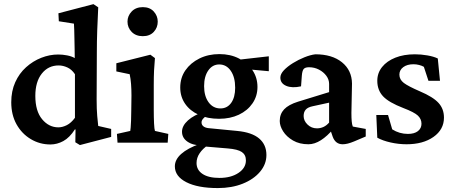

<svg xmlns="http://www.w3.org/2000/svg" viewBox="-20 -700 2225 942"><path d="M372.1 11.7 349.6 -2 350.6 -64.5 347.7 -65.4Q321.3 -24.4 290.5 -7.8Q259.8 8.8 227.5 8.8Q174.8 8.8 130.9 -17.6Q86.9 -43.9 61 -90.3Q35.2 -136.7 35.2 -198.2Q35.2 -252.9 54.7 -296.4Q74.2 -339.8 107.9 -370.1Q141.6 -400.4 182.6 -416.5Q223.6 -432.6 265.6 -432.6Q287.1 -432.6 309.6 -428.2Q332 -423.8 346.7 -415Q346.7 -432.6 346.2 -457.5Q345.7 -482.4 345.2 -507.8Q344.7 -533.2 344.2 -553.7Q343.8 -574.2 342.8 -584L268.6 -595.7L266.6 -634.8L438.5 -679.7L461.9 -664.1Q459 -603.5 457 -550.3Q455.1 -497.1 455.1 -438.5L454.1 -212.9Q454.1 -163.1 457 -130.9Q460 -98.6 461.9 -82L525.4 -67.4V-28.3ZM266.6 -75.2Q286.1 -75.2 307.6 -85.9Q329.1 -96.7 347.7 -122.1V-335.9Q332 -359.4 310.5 -369.1Q289.1 -378.9 267.6 -378.9Q216.8 -378.9 185.1 -338.9Q153.3 -298.8 153.3 -229.5Q153.3 -155.3 186.5 -115.2Q219.7 -75.2 266.6 -75.2Z M556.6 0 553.7 -43 619.1 -57.6Q620.1 -61.5 621.1 -74.2Q622.1 -86.9 623 -107.9Q624 -128.9 624 -157.2L625 -231.4Q625 -261.7 623 -287.6Q621.1 -313.5 616.2 -335.9L550.8 -349.6V-389.6L717.8 -431.6L740.2 -415Q737.3 -384.8 735.8 -354Q734.4 -323.2 734.4 -283.2V-160.2Q734.4 -124 735.8 -94.7Q737.3 -65.4 740.2 -57.6L805.7 -43L802.7 0ZM680.7 -522.5Q646.5 -522.5 626 -543.5Q605.5 -564.5 605.5 -593.8Q605.5 -622.1 626 -643.6Q646.5 -665 680.7 -665Q714.8 -665 734.4 -643.6Q753.9 -622.1 753.9 -593.8Q753.9 -564.5 734.4 -543.5Q714.8 -522.5 680.7 -522.5Z M1048.8 222.7Q950.2 222.7 894 193.8Q837.9 165 837.9 116.2Q837.9 83 869.1 55.2Q900.4 27.3 960 5.9L1001 11.7Q974.6 29.3 959.5 51.8Q944.3 74.2 944.3 99.6Q944.3 133.8 973.6 153.3Q1002.9 172.9 1056.6 172.9Q1113.3 172.9 1149.9 148.4Q1186.5 124 1186.5 86.9Q1186.5 59.6 1166.5 45.9Q1146.5 32.2 1097.7 28.3L982.4 18.6L971.7 13.7Q926.8 13.7 899.9 -4.9Q873 -23.4 873 -53.7Q873 -83 902.3 -109.4Q931.6 -135.7 982.4 -152.3L997.1 -134.8Q983.4 -126 976.1 -117.2Q968.8 -108.4 968.8 -99.6Q968.8 -87.9 977.5 -80.6Q986.3 -73.2 1002.9 -71.3L1143.6 -57.6Q1215.8 -50.8 1251.5 -20.5Q1287.1 9.8 1287.1 60.5Q1287.1 105.5 1255.9 142.6Q1224.6 179.7 1170.9 201.2Q1117.2 222.7 1048.8 222.7ZM1054.7 -117.2Q998 -117.2 955.1 -136.7Q912.1 -156.2 888.2 -190.9Q864.3 -225.6 864.3 -270.5Q864.3 -318.4 889.6 -355Q915 -391.6 958.5 -413.1Q1002 -434.6 1056.6 -434.6Q1110.4 -434.6 1152.3 -413.1Q1194.3 -391.6 1218.8 -355.5Q1243.2 -319.3 1243.2 -273.4Q1243.2 -228.5 1218.8 -192.9Q1194.3 -157.2 1151.9 -137.2Q1109.4 -117.2 1054.7 -117.2ZM1061.5 -168Q1094.7 -168 1114.3 -195.3Q1133.8 -222.7 1133.8 -269.5Q1133.8 -321.3 1112.3 -352.5Q1090.8 -383.8 1055.7 -383.8Q1022.5 -383.8 1002 -354.5Q981.4 -325.2 981.4 -277.3Q981.4 -228.5 1003.4 -198.2Q1025.4 -168 1061.5 -168ZM1298.8 -350.6 1171.9 -362.3 1135.7 -405.3 1298.8 -423.8Z M1493.2 7.8Q1449.2 7.8 1417.5 -10.7Q1385.7 -29.3 1369.1 -55.7Q1352.5 -82 1352.5 -106.4Q1352.5 -140.6 1374 -163.6Q1395.5 -186.5 1442.4 -201.2L1594.7 -248V-288.1Q1594.7 -309.6 1581.1 -328.1Q1567.4 -346.7 1544.9 -358.4Q1522.5 -370.1 1496.1 -370.1Q1477.5 -370.1 1470.2 -361.8Q1462.9 -353.5 1460.9 -329.1L1457 -276.4Q1413.1 -266.6 1384.3 -278.8Q1355.5 -291 1355.5 -319.3Q1355.5 -336.9 1373 -355.5Q1390.6 -374 1417.5 -390.6Q1444.3 -407.2 1473.6 -418.9Q1502.9 -430.7 1527.3 -433.6Q1609.4 -433.6 1657.7 -394.5Q1706.1 -355.5 1707 -290L1704.1 -145.5Q1704.1 -121.1 1705.6 -105Q1707 -88.9 1710.9 -79.1L1774.4 -67.4V-30.3L1716.8 -5.9Q1700.2 1 1686.5 4.4Q1672.9 7.8 1661.1 7.8Q1626 7.8 1612.3 -29.3L1597.7 -72.3L1616.2 -68.4Q1585.9 -32.2 1554.7 -12.2Q1523.4 7.8 1493.2 7.8ZM1535.2 -70.3Q1551.8 -70.3 1566.9 -77.1Q1582 -84 1594.7 -98.6V-196.3L1513.7 -178.7Q1490.2 -173.8 1480 -162.1Q1469.7 -150.4 1469.7 -130.9Q1469.7 -107.4 1488.8 -88.9Q1507.8 -70.3 1535.2 -70.3Z M1974.6 7.8Q1935.5 7.8 1896.5 -1Q1857.4 -9.8 1831.1 -24.4L1826.2 -135.7H1883.8L1904.3 -65.4Q1939.5 -43 1981.4 -43Q2012.7 -43 2030.3 -56.6Q2047.9 -70.3 2047.9 -92.8Q2047.9 -116.2 2030.3 -132.8Q2012.7 -149.4 1959 -169.9Q1887.7 -197.3 1859.4 -227.5Q1831.1 -257.8 1831.1 -303.7Q1831.1 -341.8 1854.5 -371.1Q1877.9 -400.4 1919.4 -417Q1960.9 -433.6 2015.6 -433.6Q2045.9 -433.6 2076.7 -428.2Q2107.4 -422.9 2127.9 -413.1L2138.7 -303.7H2082L2059.6 -372.1Q2049.8 -377.9 2036.1 -381.3Q2022.5 -384.8 2008.8 -384.8Q1977.5 -384.8 1958.5 -370.6Q1939.5 -356.4 1939.5 -334Q1939.5 -309.6 1961.4 -293Q1983.4 -276.4 2040 -252Q2104.5 -224.6 2131.3 -195.3Q2158.2 -166 2158.2 -123Q2158.2 -64.5 2106.9 -28.3Q2055.7 7.8 1974.6 7.8Z"/></svg>

Font: Crimson Pro SemiBold
Style: Regular
Weight: 600
Designer: Jacques Le Bailly
Foundry: Baron von Fonthausen
Version: Version 1.003